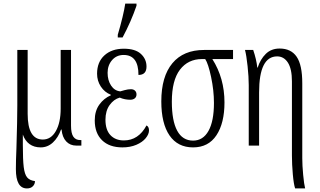

<svg xmlns="http://www.w3.org/2000/svg" viewBox="-20 -816 1793 1076"><path d="M69 132Q69 85 72 17Q77 -146 77 -225V-536H135V-178Q135 -34 220 -34Q266 -34 293 -81.5Q320 -129 320 -207V-536H378V-112Q378 -69 391 -50Q404 -31 430 -31H436V0H408Q373 0 351 -23.5Q329 -47 325 -90H322Q306 -45 276.5 -17.5Q247 10 208 10Q171 10 145.5 -8.5Q120 -27 108 -62V-3Q108 80 113 120.5Q118 161 132 178Q146 195 176 199Q176 216 164 228Q152 240 131 240Q69 240 69 132Z M640 -621Q672 -730 682 -796H745V-784Q715 -696 667 -606H640ZM511 -141Q511 -194 536.5 -229.5Q562 -265 601 -282V-285Q566 -299 545 -331Q524 -363 524 -403Q524 -468 565 -505.5Q606 -543 674 -543Q738 -543 769.5 -514Q801 -485 801 -443Q801 -396 756 -396Q756 -508 673 -508Q633 -508 608 -479Q583 -450 583 -408Q583 -366 602.5 -336.5Q622 -307 654 -304Q661 -306 679 -311Q697 -316 714 -316Q728 -316 736.5 -308Q745 -300 745 -287Q745 -273 735.5 -265Q726 -257 710 -257Q679 -257 651 -269Q618 -260 594.5 -227.5Q571 -195 571 -145Q571 -88 599 -58.5Q627 -29 674 -29Q756 -29 801 -113Q815 -106 815 -85Q815 -64 796.5 -41.5Q778 -19 744 -4.5Q710 10 666 10Q593 10 552 -30Q511 -70 511 -141Z M884 -248Q884 -387 946 -461.5Q1008 -536 1124 -536H1286V-485H1170Q1238 -378 1238 -242Q1238 -126 1193 -58Q1148 10 1062 10Q976 10 930 -57Q884 -124 884 -248ZM1179 -239Q1179 -309 1163 -384.5Q1147 -460 1130 -485H1112Q1034 -485 988.5 -425.5Q943 -366 943 -246Q943 -139 973 -83.5Q1003 -28 1062 -28Q1118 -28 1148.5 -82.5Q1179 -137 1179 -239Z M1616 55V-360Q1616 -430 1593.5 -465Q1571 -500 1533 -500Q1432 -500 1432 -298V0H1374V-339Q1374 -385 1367.5 -445.5Q1361 -506 1353 -536H1399Q1417 -483 1422 -437H1424Q1439 -484 1469.5 -514Q1500 -544 1547 -544Q1611 -544 1642.5 -498Q1674 -452 1674 -349V71Q1674 111 1679 164Q1684 217 1690 240H1634Q1626 217 1621 161Q1616 105 1616 55Z"/></svg>

Font: Noto Serif CondLight
Style: Regular
Weight: 300
Width: 3
Designer: Monotype Design Team
Foundry: Monotype Imaging Inc.
Version: Version 1.001